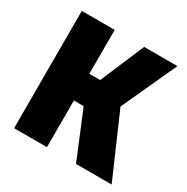

<svg xmlns="http://www.w3.org/2000/svg" viewBox="-132 -668 764 784"><g transform="rotate(30 250.0 -276.5)"><path d="M35 0V-553H190V-346H241L329 -553H486L367 -294L495 0H327L236 -220H190V0Z"/></g></svg>

Font: Noto Sans Mono ExtraCondensed Black
Style: Regular
Weight: 900
Width: 2
Designer: Monotype Design Team
Foundry: Monotype Imaging Inc.
Version: Version 2.014